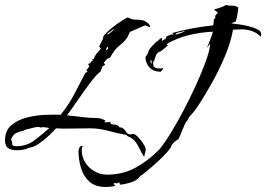

<svg xmlns="http://www.w3.org/2000/svg" viewBox="-30 -527 1058 763"><path d="M543 97Q532 80 525 64.5Q518 49 508 36Q498 23 477 14L472 9Q436 3 400.5 -7Q365 -17 328 -17Q306 -17 283.5 -16.5Q261 -16 238 -16Q227 -16 215.5 -16Q204 -16 193 -17Q182 -5 163 13Q144 31 123 45Q102 59 85 60Q74 66 61.5 68Q49 70 37 70Q16 70 3 62Q-10 54 -10 31Q-10 -8 14.5 -29Q39 -50 75 -59.5Q111 -69 148.5 -70.5Q186 -72 211 -71Q242 -109 264.5 -151.5Q287 -194 309 -237L318 -242L313 -248L325 -263L320 -273L332 -277L328 -279L339 -287L337 -292L343 -293L345 -300L353 -313Q358 -318 362.5 -323.5Q367 -329 371 -334L364 -342Q368 -350 372 -358.5Q376 -367 380 -374L379 -375Q379 -383 391.5 -395.5Q404 -408 421.5 -421.5Q439 -435 455 -445Q471 -455 478 -458Q494 -449 508 -449Q522 -449 536.5 -446.5Q551 -444 567 -425L564 -418Q560 -421 555.5 -423.5Q551 -426 546 -426L486 -400L478 -382Q467 -363 445.5 -346.5Q424 -330 407 -297Q399 -296 393 -290Q387 -284 382 -278L388 -270L377 -263L370 -243Q357 -234 339.5 -212Q322 -190 302.5 -162.5Q283 -135 265.5 -109.5Q248 -84 236 -69Q265 -66 295.5 -62Q326 -58 354 -58Q373 -58 390 -47L384 -42Q386 -41 391 -41Q396 -41 400 -41.5Q404 -42 408 -43L411 -34Q420 -33 430.5 -31Q441 -29 445 -21L454 -20Q466 -13 471.5 -2.5Q477 8 492 7Q496 5 498 5Q506 5 518 17Q530 29 539.5 44Q549 59 549 67Q549 74 546.5 81.5Q544 89 543 97ZM397 -389Q412 -398 426 -412L418 -409Q414 -405 408.5 -401.5Q403 -398 397 -394ZM393 -328H394L400 -334V-337L398 -341L395 -339L391 -330ZM36 54Q76 54 107 30.5Q138 7 166 -18Q159 -20 152.5 -20.5Q146 -21 139 -22Q135 -20 133 -20Q129 -20 124 -23Q110 -22 96.5 -18Q83 -14 69 -11Q66 -7 55.5 -5.5Q45 -4 33.5 2Q22 8 14 26Q19 38 18.5 46Q18 54 36 54ZM390 216Q349 216 325.5 195Q302 174 292 141Q282 108 282 73Q282 67 285.5 60Q289 53 296 53L299 54Q296 58 295.5 62Q295 66 295 71Q295 97 309 119Q323 141 346 154Q369 167 395 167Q457 167 506.5 140.5Q556 114 599 71Q613 57 633.5 25.5Q654 -6 677 -47Q700 -88 722.5 -133.5Q745 -179 763.5 -222Q782 -265 793.5 -300Q805 -335 805 -354L794 -338V-341Q800 -356 806 -371Q812 -386 816 -401Q768 -399 720.5 -387.5Q673 -376 632 -352L637 -346L609 -323Q596 -320 590.5 -308.5Q585 -297 583 -285L579 -283V-274Q579 -262 586 -258.5Q593 -255 603 -255Q607 -255 611 -255Q615 -255 619 -256V-254L610 -243L607 -242Q581 -242 565 -258Q549 -274 548 -300Q556 -311 557.5 -315Q559 -319 560 -323Q561 -327 567 -335Q573 -343 590 -360Q597 -363 602 -369Q607 -375 614 -376V-364Q619 -367 625 -371Q631 -375 631 -382L653 -391L658 -388L659 -389L655 -396Q695 -407 735.5 -414.5Q776 -422 816 -426L818 -429L820 -450L826 -457L825 -464L835 -476V-478L820 -489Q831 -493 844 -496.5Q857 -500 867 -507Q879 -504 893 -504.5Q907 -505 917 -497Q916 -483 913.5 -469.5Q911 -456 907 -442L889 -434Q898 -433 917.5 -430.5Q937 -428 957.5 -423Q978 -418 993 -410.5Q1008 -403 1008 -391Q1008 -388 1007 -385.5Q1006 -383 1006 -381Q989 -399 965 -405.5Q941 -412 917 -410L896 -409Q887 -358 863 -301.5Q839 -245 808.5 -191Q778 -137 748 -93Q741 -83 729.5 -71Q718 -59 715 -48Q710 -46 703 -30Q696 -14 689.5 2.5Q683 19 679 26Q671 30 664 36.5Q657 43 652 50Q652 57 636 75.5Q620 94 597 115Q574 136 554 152.5Q534 169 526 174Q515 190 491.5 197.5Q468 205 449 207L444 204L447 200L443 198L435 202L426 200L421 203L429 212Q419 214 409.5 215Q400 216 390 216ZM671 -390Q679 -392 688 -395.5Q697 -399 704 -403V-405Q700 -403 695.5 -401.5Q691 -400 687 -399L686 -400L668 -394ZM573 -274 572 -288H569Q569 -287 568.5 -286Q568 -285 568 -283Q568 -277 573 -274Z"/></svg>

Font: Kolker Brush
Style: Regular
Weight: 400
Designer: Robert E. Leuschke
Foundry: Robert E. Leuschke
Version: Version 1.010; ttfautohint (v1.8.3)